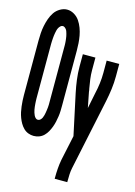

<svg xmlns="http://www.w3.org/2000/svg" viewBox="-140 -818 780 1106"><g transform="rotate(15 250.0 -265.0)"><path d="M119 8Q103 8 87 2Q71 -4 59 -16Q47 -28 38.5 -42.5Q30 -57 24 -73Q18 -89 14.5 -105Q11 -121 9 -138Q7 -155 6 -171.5Q5 -188 5 -205V-530Q5 -552 6.5 -574.5Q8 -597 12.5 -619Q17 -641 24.5 -662.5Q32 -684 44.5 -702.5Q57 -721 77.5 -733Q98 -745 119 -745Q141 -745 161 -733Q181 -721 193.5 -702.5Q206 -684 214 -662.5Q222 -641 226 -619Q230 -597 231.5 -574.5Q233 -552 233 -530V-205Q233 -188 232.5 -171.5Q232 -155 229.5 -138Q227 -121 223.5 -105Q220 -89 214 -73Q208 -57 200 -42.5Q192 -28 180 -16Q168 -4 152 2Q136 8 119 8ZM119 -88Q127 -88 133.5 -94Q140 -100 143.5 -107.5Q147 -115 149 -123Q151 -131 152.5 -139Q154 -147 155 -155.5Q156 -164 157 -172Q158 -180 158 -188.5Q158 -197 158 -205V-530Q158 -537 158 -543.5Q158 -550 157.5 -556.5Q157 -563 156.5 -569.5Q156 -576 155 -582.5Q154 -589 153 -595.5Q152 -602 150 -608.5Q148 -615 146 -621.5Q144 -628 140 -633.5Q136 -639 130.5 -643Q125 -647 119 -647Q111 -647 104.5 -640.5Q98 -634 94.5 -627Q91 -620 89 -612Q87 -604 85.5 -595.5Q84 -587 83 -579Q82 -571 81.5 -563Q81 -555 80.5 -546.5Q80 -538 80 -530V-205Q80 -197 80.5 -188.5Q81 -180 81.5 -172Q82 -164 83 -155.5Q84 -147 85.5 -139Q87 -131 89.5 -123Q92 -115 95.5 -107.5Q99 -100 105 -94Q111 -88 119 -88ZM301 215V208Q301 181 303 154Q305 127 310 100L342 -50L290 -293Q282 -331 277 -369.5Q272 -408 272 -447V-520H347V-446Q347 -419 350.5 -392Q354 -365 359 -338Q360 -333 361 -329Q362 -325 362 -320L380 -228L399 -322Q406 -352 410 -383.5Q414 -415 414 -447V-520H489V-447Q489 -408 484 -369.5Q479 -331 471 -293L382 129Q378 148 377 168Q376 188 376 208V215Z"/></g></svg>

Font: Iosevka SS08 Regular
Style: Bold
Weight: 700
Monospace: yes
Designer: Belleve Invis
Foundry: Belleve Invis
Version: Version 16.3.4; ttfautohint (v1.8.4)